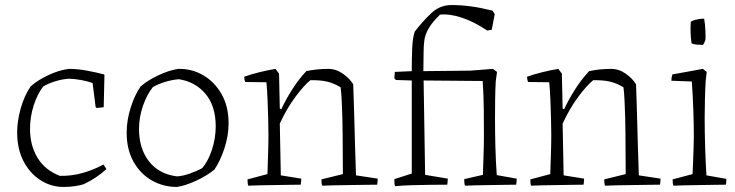

<svg xmlns="http://www.w3.org/2000/svg" viewBox="-20 -732 2915 761"><path d="M232 9Q183 9 141 -17.5Q99 -44 73.5 -92.5Q48 -141 48 -208Q48 -252 62 -302Q76 -352 101 -389Q127 -413 170 -433.5Q213 -454 253 -459Q289 -459 327.5 -451.5Q366 -444 393 -437L394 -433L391 -307L363 -304L359 -308L347 -403Q328 -410 300.5 -415Q273 -420 252 -420Q225 -418 198 -409.5Q171 -401 151 -389Q128 -359 113.5 -314Q99 -269 99 -221Q99 -156 128.5 -107Q158 -58 217 -35Q265 -34 309.5 -47Q354 -60 390 -80L402 -62Q363 -26 312 -2Q300 2 279 5.5Q258 9 232 9Z M681 9Q627 9 581.5 -17Q536 -43 509 -91.5Q482 -140 482 -206Q482 -254 497.5 -304Q513 -354 537 -389Q564 -413 607.5 -433.5Q651 -454 687 -459Q741 -460 786 -433.5Q831 -407 858.5 -358.5Q886 -310 886 -243Q886 -194 869.5 -144Q853 -94 830 -60Q801 -36 758 -16Q715 4 681 9ZM681 -33Q704 -34 733.5 -44.5Q763 -55 782 -66Q805 -93 820 -138.5Q835 -184 835 -231Q835 -312 794.5 -360Q754 -408 689 -418Q663 -416 635 -407.5Q607 -399 586 -387Q562 -357 546.5 -312Q531 -267 531 -221Q531 -143 570.5 -92.5Q610 -42 681 -33Z M964 4Q962 -2 961.5 -8.5Q961 -15 961 -21L1040 -42Q1041 -78 1042.5 -118.5Q1044 -159 1044 -197Q1044 -225 1043 -261.5Q1042 -298 1040.5 -336Q1039 -374 1036 -406L952 -407Q948 -416 948 -428Q977 -438 1009 -446Q1041 -454 1072 -459L1086 -440L1089 -302L1095 -299Q1113 -338 1138.5 -378Q1164 -418 1194 -450Q1235 -459 1281 -459Q1312 -459 1339 -440Q1366 -421 1380 -398Q1382 -353 1383.5 -291Q1385 -229 1387 -162.5Q1389 -96 1391 -37L1477 -24Q1477 -11 1475 0Q1461 0 1431.5 0.5Q1402 1 1367 1.5Q1332 2 1302 2.5Q1272 3 1257 4Q1255 -2 1254.5 -8Q1254 -14 1254 -21L1339 -42L1338 -205Q1338 -228 1337 -262.5Q1336 -297 1334.5 -331Q1333 -365 1330 -386Q1302 -403 1274.5 -409Q1247 -415 1210 -414Q1186 -395 1151.5 -349Q1117 -303 1089 -242L1093 -37L1174 -24Q1174 -12 1172 0Q1158 0 1130 0.5Q1102 1 1069 1.5Q1036 2 1007.5 2.5Q979 3 964 4Z M1546 6Q1544 1 1543.5 -6.5Q1543 -14 1543 -22L1612 -44V-413L1549 -415L1543 -422L1545 -447L1612 -450Q1612 -506 1614 -545.5Q1616 -585 1624 -607Q1654 -646 1688.5 -679Q1723 -712 1769 -712Q1806 -712 1844.5 -707Q1883 -702 1932 -690L1941 -676L1929 -614L1911 -611Q1859 -646 1810.5 -662Q1762 -678 1724 -674Q1693 -644 1679 -619.5Q1665 -595 1662 -572.5Q1659 -550 1659 -526L1658 -450L1844 -452L1934 -459L1950 -447L1945 -411Q1943 -377 1942.5 -337.5Q1942 -298 1942 -264Q1942 -207 1943.5 -149.5Q1945 -92 1949 -38L2028 -24Q2028 -12 2026 0Q2012 0 1985 0.5Q1958 1 1926 1.5Q1894 2 1866 2.5Q1838 3 1823 4Q1821 -2 1820.5 -8.5Q1820 -15 1820 -22L1894 -39Q1895 -75 1896.5 -115.5Q1898 -156 1898 -193Q1898 -239 1897.5 -298Q1897 -357 1893 -411L1659 -413L1665 -39L1755 -24Q1755 -19 1754 -12.5Q1753 -6 1753 0Q1726 0 1688.5 0.5Q1651 1 1613 2Q1575 3 1546 6Z M2085 4Q2083 -2 2082.5 -8.5Q2082 -15 2082 -21L2161 -42Q2162 -78 2163.5 -118.5Q2165 -159 2165 -197Q2165 -225 2164 -261.5Q2163 -298 2161.5 -336Q2160 -374 2157 -406L2073 -407Q2069 -416 2069 -428Q2098 -438 2130 -446Q2162 -454 2193 -459L2207 -440L2210 -302L2216 -299Q2234 -338 2259.5 -378Q2285 -418 2315 -450Q2356 -459 2402 -459Q2433 -459 2460 -440Q2487 -421 2501 -398Q2503 -353 2504.5 -291Q2506 -229 2508 -162.5Q2510 -96 2512 -37L2598 -24Q2598 -11 2596 0Q2582 0 2552.5 0.5Q2523 1 2488 1.5Q2453 2 2423 2.5Q2393 3 2378 4Q2376 -2 2375.5 -8Q2375 -14 2375 -21L2460 -42L2459 -205Q2459 -228 2458 -262.5Q2457 -297 2455.5 -331Q2454 -365 2451 -386Q2423 -403 2395.5 -409Q2368 -415 2331 -414Q2307 -395 2272.5 -349Q2238 -303 2210 -242L2214 -37L2295 -24Q2295 -12 2293 0Q2279 0 2251 0.5Q2223 1 2190 1.5Q2157 2 2128.5 2.5Q2100 3 2085 4Z M2649 4Q2647 -2 2646.5 -8Q2646 -14 2646 -21L2725 -42Q2726 -61 2727 -88.5Q2728 -116 2729 -144.5Q2730 -173 2730 -193Q2730 -239 2728 -296.5Q2726 -354 2722 -409L2641 -412Q2641 -425 2645 -437L2766 -459L2781 -447L2777 -411Q2775 -377 2774 -337.5Q2773 -298 2773 -264Q2773 -207 2775 -145Q2777 -83 2780 -37L2859 -23Q2859 -18 2858.5 -11.5Q2858 -5 2857 0Q2844 0 2816 0.5Q2788 1 2755 1.5Q2722 2 2693 2.5Q2664 3 2649 4ZM2721 -560Q2715 -601 2718 -646Q2730 -653 2744 -655Q2751 -657 2757.5 -657.5Q2764 -658 2771 -658Q2775 -635 2776 -608Q2777 -581 2776 -575Q2776 -572 2771.5 -563Q2767 -554 2766 -554Q2760 -554 2745 -555Q2730 -556 2721 -560Z"/></svg>

Font: Labrada Light
Style: Regular
Weight: 300
Designer: Mercedes Jáuregui
Foundry: Omnibus-Type Team
Version: Version 1.000; ttfautohint (v1.8.4.7-5d5b)